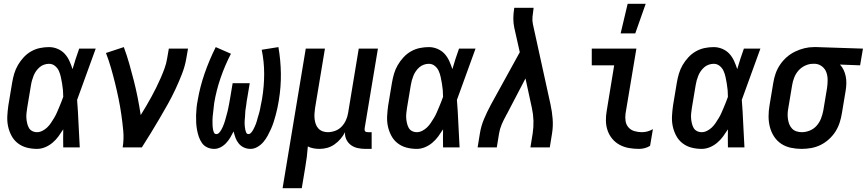

<svg xmlns="http://www.w3.org/2000/svg" viewBox="-20 -776 4564 1011"><path d="M175 8Q146 8 120 1Q94 -6 73.5 -22Q53 -38 40.5 -61.5Q28 -85 22.5 -111Q17 -137 18.5 -165Q20 -193 24 -221L44 -341Q48 -365 55 -388.5Q62 -412 74.5 -433.5Q87 -455 104.5 -474Q122 -493 144 -505.5Q166 -518 190 -523Q214 -528 238 -528Q262 -528 284 -518.5Q306 -509 321 -492.5Q336 -476 345.5 -455Q355 -434 362 -412Q370 -439 378.5 -466Q387 -493 397 -520H484Q459 -453 435 -385Q411 -317 386 -250Q391 -188 393.5 -125.5Q396 -63 400 0H313Q313 -24 312.5 -47.5Q312 -71 313 -95Q301 -76 287.5 -57.5Q274 -39 256 -24Q238 -9 217 -0.5Q196 8 175 8ZM175 -80Q189 -80 203 -87Q217 -94 228.5 -105Q240 -116 248.5 -129Q257 -142 265 -155Q273 -168 279 -182Q285 -196 291 -210Q297 -224 302.5 -238Q308 -252 313 -266Q313 -284 311.5 -301.5Q310 -319 307 -336Q304 -353 300.5 -370Q297 -387 290 -402.5Q283 -418 269.5 -429Q256 -440 238 -440Q225 -440 212 -435.5Q199 -431 188.5 -422Q178 -413 170 -401.5Q162 -390 157 -377.5Q152 -365 148.5 -352.5Q145 -340 143 -327L123 -207Q121 -194 119.5 -180Q118 -166 119 -153Q120 -140 123 -127Q126 -114 132 -103Q138 -92 149.5 -86Q161 -80 175 -80Z M626 0Q633 -44 629 -87Q625 -130 619 -172Q613 -214 604.5 -255.5Q596 -297 586 -337.5Q576 -378 564.5 -418Q553 -458 538 -497L632 -528Q648 -485 660.5 -441Q673 -397 684.5 -352Q696 -307 705 -261.5Q714 -216 721 -170Q736 -194 750 -218Q764 -242 777.5 -266.5Q791 -291 803 -315.5Q815 -340 826 -365Q837 -390 846.5 -416Q856 -442 860 -468L869 -520H970L961 -468Q954 -427 938 -386Q922 -345 903.5 -305.5Q885 -266 863.5 -227.5Q842 -189 819.5 -151Q797 -113 774 -75Q751 -37 727 0Z M1108 8Q1088 8 1071 0Q1054 -8 1043.5 -23Q1033 -38 1027 -55.5Q1021 -73 1017.5 -92Q1014 -111 1013 -130Q1012 -149 1012.5 -169Q1013 -189 1015 -208.5Q1017 -228 1021 -248Q1033 -319 1057.5 -389.5Q1082 -460 1116 -528L1196 -493Q1164 -431 1141.5 -365.5Q1119 -300 1108 -234Q1107 -226 1106 -217Q1105 -208 1104 -199Q1103 -190 1102 -181.5Q1101 -173 1100 -164Q1099 -155 1099 -146.5Q1099 -138 1099 -129Q1099 -120 1099.5 -111.5Q1100 -103 1101.5 -95Q1103 -87 1106.5 -78.5Q1110 -70 1119 -70Q1128 -70 1134.5 -77.5Q1141 -85 1145.5 -93Q1150 -101 1153.5 -109Q1157 -117 1160 -125.5Q1163 -134 1165.5 -142.5Q1168 -151 1170 -159Q1172 -167 1174.5 -175.5Q1177 -184 1179 -192.5Q1181 -201 1182.5 -209.5Q1184 -218 1186 -226.5Q1188 -235 1189 -243.5Q1190 -252 1192 -260L1205 -338H1295L1282 -260Q1280 -252 1279 -243.5Q1278 -235 1277 -226.5Q1276 -218 1274.5 -209.5Q1273 -201 1272 -193Q1271 -185 1271 -176.5Q1271 -168 1270 -159.5Q1269 -151 1268.5 -143Q1268 -135 1268 -126.5Q1268 -118 1269 -110Q1270 -102 1271.5 -94Q1273 -86 1276.5 -78Q1280 -70 1288 -70Q1296 -70 1302.5 -77.5Q1309 -85 1313 -92.5Q1317 -100 1321 -108.5Q1325 -117 1328 -125Q1331 -133 1333 -141Q1335 -149 1337.5 -157.5Q1340 -166 1342.5 -174Q1345 -182 1347 -190.5Q1349 -199 1350.5 -207Q1352 -215 1353.5 -223.5Q1355 -232 1357 -240Q1359 -248 1360 -256Q1371 -322 1371 -387Q1371 -452 1358 -514L1446 -528Q1458 -460 1459 -389Q1460 -318 1448 -246Q1445 -227 1441 -208.5Q1437 -190 1432 -171Q1427 -152 1421 -133.5Q1415 -115 1407 -97Q1399 -79 1389.5 -61.5Q1380 -44 1367 -28.5Q1354 -13 1336 -2.5Q1318 8 1299 8Q1280 8 1264 0.5Q1248 -7 1237 -20.5Q1226 -34 1220 -50.5Q1214 -67 1210 -84Q1202 -68 1193 -52.5Q1184 -37 1171 -23Q1158 -9 1141.5 -0.5Q1125 8 1108 8Z M1468 215 1590 -520H1691L1639 -207Q1637 -193 1636 -178.5Q1635 -164 1636.5 -150Q1638 -136 1642.5 -123Q1647 -110 1656 -100Q1665 -90 1678 -85Q1691 -80 1706 -80Q1725 -80 1744.5 -87Q1764 -94 1778.5 -109Q1793 -124 1801.5 -143Q1810 -162 1813 -181L1869 -520H1970L1900 -100Q1900 -96 1900 -92Q1900 -88 1902.5 -85Q1905 -82 1909 -81Q1913 -80 1918 -80H1937V8H1903Q1882 8 1862.5 3.5Q1843 -1 1828 -12Q1813 -23 1804 -41Q1795 -59 1797 -80Q1787 -61 1773 -44.5Q1759 -28 1741 -15.5Q1723 -3 1703 2.5Q1683 8 1663 8Q1646 8 1630 5Q1614 2 1601 -5Q1599 23 1595.5 51Q1592 79 1587 107L1569 215Z M2175 8Q2146 8 2120 1Q2094 -6 2073.5 -22Q2053 -38 2040.5 -61.5Q2028 -85 2022.5 -111Q2017 -137 2018.5 -165Q2020 -193 2024 -221L2044 -341Q2048 -365 2055 -388.5Q2062 -412 2074.5 -433.5Q2087 -455 2104.5 -474Q2122 -493 2144 -505.5Q2166 -518 2190 -523Q2214 -528 2238 -528Q2262 -528 2284 -518.5Q2306 -509 2321 -492.5Q2336 -476 2345.5 -455Q2355 -434 2362 -412Q2370 -439 2378.5 -466Q2387 -493 2397 -520H2484Q2459 -453 2435 -385Q2411 -317 2386 -250Q2391 -188 2393.5 -125.5Q2396 -63 2400 0H2313Q2313 -24 2312.5 -47.5Q2312 -71 2313 -95Q2301 -76 2287.5 -57.5Q2274 -39 2256 -24Q2238 -9 2217 -0.5Q2196 8 2175 8ZM2175 -80Q2189 -80 2203 -87Q2217 -94 2228.5 -105Q2240 -116 2248.5 -129Q2257 -142 2265 -155Q2273 -168 2279 -182Q2285 -196 2291 -210Q2297 -224 2302.5 -238Q2308 -252 2313 -266Q2313 -284 2311.5 -301.5Q2310 -319 2307 -336Q2304 -353 2300.5 -370Q2297 -387 2290 -402.5Q2283 -418 2269.5 -429Q2256 -440 2238 -440Q2225 -440 2212 -435.5Q2199 -431 2188.5 -422Q2178 -413 2170 -401.5Q2162 -390 2157 -377.5Q2152 -365 2148.5 -352.5Q2145 -340 2143 -327L2123 -207Q2121 -194 2119.5 -180Q2118 -166 2119 -153Q2120 -140 2123 -127Q2126 -114 2132 -103Q2138 -92 2149.5 -86Q2161 -80 2175 -80Z M2495 0 2507 -74Q2513 -112 2529 -150Q2545 -188 2565 -225L2717 -501L2688 -630Q2683 -654 2683 -678.5Q2683 -703 2687 -728L2688 -735H2790L2789 -728Q2786 -708 2784 -688Q2782 -668 2786 -649L2879 -225Q2887 -188 2890 -150Q2893 -112 2887 -74L2875 0H2773L2785 -74Q2790 -107 2789 -140.5Q2788 -174 2781 -206L2747 -363L2653 -183Q2652 -180 2649.5 -176Q2647 -172 2645 -169V-168Q2632 -145 2622 -121.5Q2612 -98 2608 -74L2596 0Z M3345 8Q3318 8 3292 3.5Q3266 -1 3243.5 -13Q3221 -25 3204.5 -44.5Q3188 -64 3179.5 -88.5Q3171 -113 3170.5 -140Q3170 -167 3175 -194L3214 -432H3096V-520H3331L3274 -179Q3271 -159 3274 -139Q3277 -119 3289.5 -105Q3302 -91 3321 -85.5Q3340 -80 3360 -80Q3375 -80 3389.5 -84Q3404 -88 3418 -96L3403 -8Q3390 0 3375 4Q3360 8 3345 8ZM3248 -600 3285 -756H3380L3325 -600Z M3675 8Q3646 8 3620 1Q3594 -6 3573.5 -22Q3553 -38 3540.5 -61.5Q3528 -85 3522.5 -111Q3517 -137 3518.5 -165Q3520 -193 3524 -221L3544 -341Q3548 -365 3555 -388.5Q3562 -412 3574.5 -433.5Q3587 -455 3604.5 -474Q3622 -493 3644 -505.5Q3666 -518 3690 -523Q3714 -528 3738 -528Q3762 -528 3784 -518.5Q3806 -509 3821 -492.5Q3836 -476 3845.5 -455Q3855 -434 3862 -412Q3870 -439 3878.5 -466Q3887 -493 3897 -520H3984Q3959 -453 3935 -385Q3911 -317 3886 -250Q3891 -188 3893.5 -125.5Q3896 -63 3900 0H3813Q3813 -24 3812.5 -47.5Q3812 -71 3813 -95Q3801 -76 3787.5 -57.5Q3774 -39 3756 -24Q3738 -9 3717 -0.5Q3696 8 3675 8ZM3675 -80Q3689 -80 3703 -87Q3717 -94 3728.5 -105Q3740 -116 3748.5 -129Q3757 -142 3765 -155Q3773 -168 3779 -182Q3785 -196 3791 -210Q3797 -224 3802.5 -238Q3808 -252 3813 -266Q3813 -284 3811.5 -301.5Q3810 -319 3807 -336Q3804 -353 3800.5 -370Q3797 -387 3790 -402.5Q3783 -418 3769.5 -429Q3756 -440 3738 -440Q3725 -440 3712 -435.5Q3699 -431 3688.5 -422Q3678 -413 3670 -401.5Q3662 -390 3657 -377.5Q3652 -365 3648.5 -352.5Q3645 -340 3643 -327L3623 -207Q3621 -194 3619.5 -180Q3618 -166 3619 -153Q3620 -140 3623 -127Q3626 -114 3632 -103Q3638 -92 3649.5 -86Q3661 -80 3675 -80Z M4201 8Q4172 8 4144 2Q4116 -4 4093.5 -19Q4071 -34 4056 -57Q4041 -80 4034 -107Q4027 -134 4027 -163Q4027 -192 4032 -221L4052 -341Q4056 -366 4064.5 -390Q4073 -414 4088 -436Q4103 -458 4123 -475.5Q4143 -493 4167 -504.5Q4191 -516 4215.5 -522Q4240 -528 4265 -528H4281L4524 -520L4509 -432L4403 -436Q4415 -423 4422.5 -407Q4430 -391 4433.5 -373Q4437 -355 4436.5 -336Q4436 -317 4433 -299L4413 -179Q4409 -154 4401 -129.5Q4393 -105 4379 -83Q4365 -61 4344.5 -42.5Q4324 -24 4300.5 -12.5Q4277 -1 4251.5 3.5Q4226 8 4201 8ZM4202 -80Q4223 -80 4244 -88.5Q4265 -97 4280 -114Q4295 -131 4303 -151.5Q4311 -172 4315 -193L4335 -313Q4338 -334 4338 -355Q4338 -376 4331.5 -394.5Q4325 -413 4309.5 -425.5Q4294 -438 4274 -440H4260Q4240 -440 4219.5 -430.5Q4199 -421 4184.5 -404.5Q4170 -388 4162 -367.5Q4154 -347 4151 -327L4131 -207Q4128 -192 4127.5 -177.5Q4127 -163 4129 -149Q4131 -135 4136 -122Q4141 -109 4150.5 -99Q4160 -89 4173.5 -84.5Q4187 -80 4202 -80Z"/></svg>

Font: Iosevka Term Curly SmBd Obl
Style: Regular
Weight: 600
Italic angle: -9°
Designer: Belleve Invis
Foundry: Belleve Invis
Version: Version 32.3.0